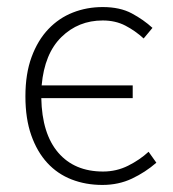

<svg xmlns="http://www.w3.org/2000/svg" viewBox="-20 -512 489 544"><path d="M270 12Q223 12 183 -3.5Q143 -19 114 -50.5Q85 -82 68.5 -129Q52 -176 52 -239Q52 -303 69.5 -350.5Q87 -398 117 -429.5Q147 -461 186.5 -476.5Q226 -492 271 -492Q320 -492 353.5 -474Q387 -456 412 -433L387 -403Q363 -425 335 -439.5Q307 -454 271 -454Q202 -454 154 -407Q106 -360 98 -270H356V-234H97Q99 -133 145 -79.5Q191 -26 272 -26Q310 -26 343 -42.5Q376 -59 401 -82L423 -51Q392 -24 354 -6Q316 12 270 12Z"/></svg>

Font: hySource Sans Pro Light
Style: Regular
Weight: 300
Designer: Paul D. Hunt
Foundry: Adobe Systems Incorporated
Version: Version 2.021;PS 2.000;hotconv 1.0.86;makeotf.lib2.5.63406